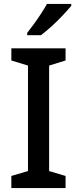

<svg xmlns="http://www.w3.org/2000/svg" viewBox="-20 -961 394 981"><path d="M315 0H38V-62L123 -87V-626L38 -652V-714H315V-652L231 -626V-87L315 -62ZM344 -931Q329 -913 302 -884Q275 -855 244 -827Q213 -799 189 -781H119V-793Q134 -812 153 -838Q172 -864 190 -891.5Q208 -919 220 -941H344Z"/></svg>

Font: Noto Sans Sinhala Medium
Style: Regular
Weight: 500
Designer: Jelle Bosma - Monotype Design Team
Foundry: Monotype Imaging Inc.
Version: Version 2.006; ttfautohint (v1.8.4.7-5d5b)